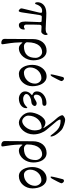

<svg xmlns="http://www.w3.org/2000/svg" viewBox="949 -1690 1026 2965"><g transform="rotate(90 1462.5 -208.0)"><path d="M506 -430C496 -430 508 -400 423 -400C357 -400 266 -410 185 -410C55 -410 15 -331 15 -276C15 -250 23 -236 31 -236C39 -236 43 -242 45 -247C68 -318 103 -345 149 -345C169 -345 178 -341 178 -329C178 -319 177 -307 171 -284L119 -70C113 -47 110 -32 110 -20C110 -10 135 17 149 17C159 17 167 -3 172 -34L212 -299C217 -329 224 -341 241 -340L308 -337C318 -337 322 -324 322 -312C322 -262 313 -136 313 -86C313 -19 333 14 367 14C417 14 437 -28 437 -62C437 -73 436 -78 427 -78C424 -78 413 -64 392 -64C378 -64 360 -74 360 -99C360 -159 360 -261 363 -305C365 -333 375 -336 397 -336C411 -336 442 -332 469 -332C493 -332 521 -370 521 -399C521 -422 516 -430 506 -430Z M874 -246C874 -132 823 -64 692 -64C664 -64 633 -90 633 -112C633 -302 722 -345 786 -345C835 -345 874 -295 874 -246ZM634 -22C634 -39 638 -45 644 -37C663 -12 689 14 724 14C834 14 912 -98 912 -208C912 -312 868 -414 764 -414C653 -414 584 -325 584 -204C584 -129 581 209 581 234C581 269 609 285 639 285C658 285 664 283 664 263C664 245 646 164 639 78C636 43 634 7 634 -22Z M1162 -498C1183 -534 1233 -632 1233 -642C1233 -658 1214 -683 1195 -683C1187 -683 1173 -677 1170 -665C1160 -629 1129 -507 1129 -489C1129 -480 1129 -476 1138 -476C1146 -476 1156 -488 1162 -498ZM1272 -235C1272 -141 1196 -64 1102 -64C1053 -64 1022 -111 1022 -160C1022 -252 1095 -334 1187 -334C1236 -334 1272 -284 1272 -235ZM1122 14C1232 14 1312 -85 1312 -195C1312 -299 1266 -414 1162 -414C1051 -414 982 -306 982 -195C982 -97 1024 14 1122 14Z M1651 -99C1651 -112 1649 -116 1641 -116C1635 -116 1595 -52 1508 -52C1462 -52 1432 -79 1432 -100C1432 -151 1522 -180 1562 -180C1585 -180 1617 -204 1617 -232C1617 -248 1600 -261 1575 -261C1547 -261 1494 -216 1474 -216C1457 -216 1442 -230 1442 -252C1442 -315 1491 -348 1568 -348C1598 -348 1615 -359 1615 -381C1615 -403 1598 -412 1571 -412C1477 -412 1392 -346 1392 -268C1392 -220 1415 -208 1442 -195C1452 -190 1449 -184 1440 -177C1430 -170 1392 -137 1392 -81C1392 -26 1446 14 1503 14C1582 14 1651 -32 1651 -99Z M1766 -131C1766 -249 1850 -338 1948 -338C1985 -338 1994 -264 1994 -230C1994 -118 1908 -37 1851 -37C1817 -37 1766 -79 1766 -131ZM1716 -158C1716 -61 1807 14 1875 14C1957 14 2056 -81 2056 -213C2056 -299 2018 -374 1987 -410C1941 -464 1883 -534 1851 -572C1841 -585 1827 -610 1827 -622C1827 -628 1837 -630 1841 -630C1867 -630 1908 -629 1949 -606C2024 -564 2065 -474 2081 -474C2086 -474 2089 -477 2089 -482C2089 -498 2083 -551 1992 -640C1954 -677 1860 -701 1829 -701C1802 -701 1760 -673 1760 -658C1760 -627 1797 -582 1808 -570C1854 -522 1920 -431 1955 -374C1960 -366 1957 -358 1943 -372C1932 -383 1897 -396 1876 -396C1782 -396 1716 -244 1716 -158Z M2452 -246C2452 -132 2401 -64 2270 -64C2242 -64 2211 -90 2211 -112C2211 -302 2300 -345 2364 -345C2413 -345 2452 -295 2452 -246ZM2212 -22C2212 -39 2216 -45 2222 -37C2241 -12 2267 14 2302 14C2412 14 2490 -98 2490 -208C2490 -312 2446 -414 2342 -414C2231 -414 2162 -325 2162 -204C2162 -129 2159 209 2159 234C2159 269 2187 285 2217 285C2236 285 2242 283 2242 263C2242 245 2224 164 2217 78C2214 43 2212 7 2212 -22Z M2740 -498C2761 -534 2811 -632 2811 -642C2811 -658 2792 -683 2773 -683C2765 -683 2751 -677 2748 -665C2738 -629 2707 -507 2707 -489C2707 -480 2707 -476 2716 -476C2724 -476 2734 -488 2740 -498ZM2850 -235C2850 -141 2774 -64 2680 -64C2631 -64 2600 -111 2600 -160C2600 -252 2673 -334 2765 -334C2814 -334 2850 -284 2850 -235ZM2700 14C2810 14 2890 -85 2890 -195C2890 -299 2844 -414 2740 -414C2629 -414 2560 -306 2560 -195C2560 -97 2602 14 2700 14Z"/></g></svg>

Font: EB Garamond 12
Style: Regular
Weight: 400
Version: Version 0.016+